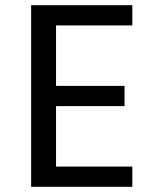

<svg xmlns="http://www.w3.org/2000/svg" viewBox="-20 -720 595 740"><path d="M490 -622H196V-389H460V-311H196V-78H490V0H100V-700H490Z"/></svg>

Font: Orienta
Style: Regular
Weight: 400
Designer: Eduardo Rodriguez Tunni
Foundry: Eduardo Rodriguez Tunni
Version: Version 1.001